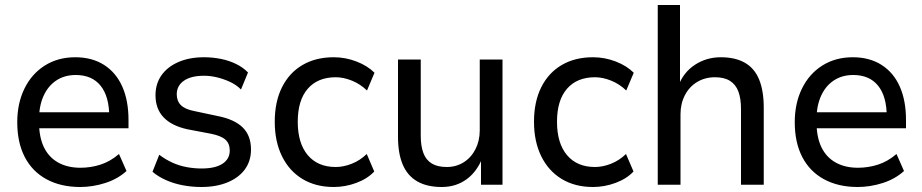

<svg xmlns="http://www.w3.org/2000/svg" viewBox="-20 -739 3690 768"><path d="M301 9Q223 9 166 -22Q109 -53 79 -111Q49 -169 49 -250Q49 -326 78 -385Q107 -444 159.5 -477Q212 -510 281 -510Q348 -510 396 -479.5Q444 -449 469 -393Q494 -337 494 -259V-226H119V-290H433L417 -272Q417 -353 382.5 -396Q348 -439 283 -439Q238 -439 205 -417Q172 -395 154 -355Q136 -315 136 -260V-252Q136 -191 155.5 -150.5Q175 -110 212.5 -89Q250 -68 302 -68Q343 -68 382 -80.5Q421 -93 456 -123L486 -55Q451 -23 401 -7Q351 9 301 9Z M786 9Q747 9 710.5 2Q674 -5 643 -19Q612 -33 590 -52L617 -120Q642 -101 669.5 -88.5Q697 -76 727 -70.5Q757 -65 786 -65Q841 -65 870 -84Q899 -103 899 -137Q899 -165 881.5 -180.5Q864 -196 824 -204L729 -222Q666 -236 634 -270Q602 -304 602 -358Q602 -404 626 -438Q650 -472 694 -491Q738 -510 796 -510Q830 -510 863 -503.5Q896 -497 924.5 -483Q953 -469 972 -449L944 -381Q925 -400 900 -411.5Q875 -423 848.5 -429.5Q822 -436 796 -436Q744 -436 715.5 -416Q687 -396 687 -362Q687 -335 703.5 -318.5Q720 -302 756 -295L850 -275Q917 -262 950.5 -229.5Q984 -197 984 -141Q984 -95 959.5 -61.5Q935 -28 890 -9.5Q845 9 786 9Z M1315 9Q1243 9 1190 -23Q1137 -55 1108 -114Q1079 -173 1079 -252Q1079 -332 1108 -390Q1137 -448 1190 -479Q1243 -510 1315 -510Q1362 -510 1406 -493Q1450 -476 1478 -448L1448 -377Q1421 -403 1387.5 -416.5Q1354 -430 1323 -430Q1251 -430 1211 -384Q1171 -338 1171 -252Q1171 -166 1211 -118.5Q1251 -71 1323 -71Q1354 -71 1387 -84Q1420 -97 1447 -123L1477 -53Q1450 -24 1405.5 -7.5Q1361 9 1315 9Z M1747 9Q1688 9 1649 -13.5Q1610 -36 1591 -80.5Q1572 -125 1572 -192V-501H1663V-195Q1663 -155 1673.5 -127Q1684 -99 1707 -85Q1730 -71 1767 -71Q1805 -71 1835 -90Q1865 -109 1882 -142.5Q1899 -176 1899 -218V-501H1990V0H1904V-111H1911Q1889 -53 1846.5 -22Q1804 9 1747 9Z M2352 9Q2280 9 2227 -23Q2174 -55 2145 -114Q2116 -173 2116 -252Q2116 -332 2145 -390Q2174 -448 2227 -479Q2280 -510 2352 -510Q2399 -510 2443 -493Q2487 -476 2515 -448L2485 -377Q2458 -403 2424.5 -416.5Q2391 -430 2360 -430Q2288 -430 2248 -384Q2208 -338 2208 -252Q2208 -166 2248 -118.5Q2288 -71 2360 -71Q2391 -71 2424 -84Q2457 -97 2484 -123L2514 -53Q2487 -24 2442.5 -7.5Q2398 9 2352 9Z M2611 0V-719H2700V-395H2693Q2714 -450 2760 -480Q2806 -510 2863 -510Q2921 -510 2959.5 -488Q2998 -466 3016.5 -421Q3035 -376 3035 -308V0H2944V-303Q2944 -345 2933.5 -373Q2923 -401 2900 -415.5Q2877 -430 2840 -430Q2800 -430 2768.5 -411Q2737 -392 2719.5 -358Q2702 -324 2702 -282V0Z M3411 9Q3333 9 3276 -22Q3219 -53 3189 -111Q3159 -169 3159 -250Q3159 -326 3188 -385Q3217 -444 3269.5 -477Q3322 -510 3391 -510Q3458 -510 3506 -479.5Q3554 -449 3579 -393Q3604 -337 3604 -259V-226H3229V-290H3543L3527 -272Q3527 -353 3492.5 -396Q3458 -439 3393 -439Q3348 -439 3315 -417Q3282 -395 3264 -355Q3246 -315 3246 -260V-252Q3246 -191 3265.5 -150.5Q3285 -110 3322.5 -89Q3360 -68 3412 -68Q3453 -68 3492 -80.5Q3531 -93 3566 -123L3596 -55Q3561 -23 3511 -7Q3461 9 3411 9Z"/></svg>

Font: Nunitoga
Style: Medium
Weight: 500
Designer: Vernon Adams
Foundry: Vernon Adams
Version: Version 1.0